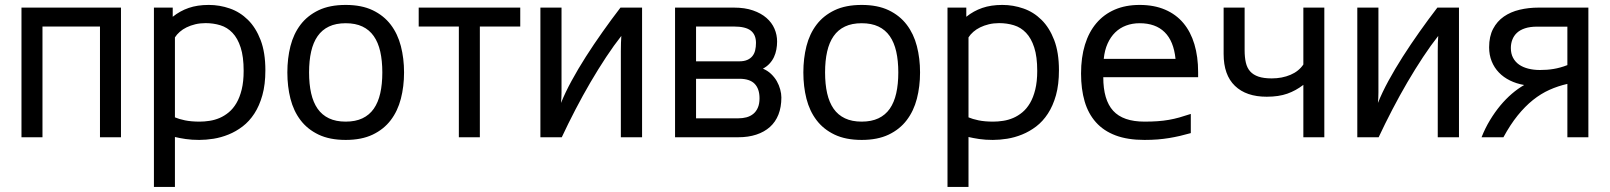

<svg xmlns="http://www.w3.org/2000/svg" viewBox="-20 -549 6439 768"><path d="M65.9 0V-518.6H463.9V0H379.9V-442.9H149.9V0Z M679.7 -79.6Q695.3 -72.8 720 -67.6Q744.6 -62.5 778.8 -62.5Q797.9 -62.5 818.4 -65.7Q838.9 -68.8 858.4 -77.1Q877.9 -85.4 895.3 -99.9Q912.6 -114.3 925.8 -136.7Q939 -159.2 946.8 -190.9Q954.6 -222.7 954.6 -265.6Q954.6 -322.3 942.6 -359.1Q930.7 -396 909.9 -417.7Q889.2 -439.5 861.3 -448Q833.5 -456.5 802.2 -456.5Q780.3 -456.5 761.2 -451.9Q742.2 -447.3 726.6 -439.7Q710.9 -432.1 699 -421.6Q687 -411.1 679.7 -399.4ZM670.9 -518.6V-481.9Q700.2 -505.4 734.9 -517.3Q769.5 -529.3 814.9 -529.3Q858.4 -529.3 899.2 -515.1Q939.9 -501 971.7 -469.7Q1003.4 -438.5 1022.5 -388.7Q1041.5 -338.9 1041.5 -268.1Q1041.5 -210.9 1029.5 -168.2Q1017.6 -125.5 997.3 -94.5Q977.1 -63.5 950.4 -43.2Q923.8 -22.9 894.3 -11Q864.7 1 834.5 5.9Q804.2 10.7 776.9 10.7Q747.1 10.7 722.7 7.1Q698.2 3.4 679.7 -1V198.7H595.7V-518.6Z M1129.4 -259.3Q1129.4 -315.4 1141.8 -364.5Q1154.3 -413.6 1182.1 -450.2Q1210 -486.8 1254.4 -508.1Q1298.8 -529.3 1362.8 -529.3Q1426.3 -529.3 1470.7 -508.1Q1515.1 -486.8 1543 -450.2Q1570.8 -413.6 1583.5 -364.5Q1596.2 -315.4 1596.2 -259.3Q1596.2 -203.1 1583.5 -154.1Q1570.8 -105 1543 -68.4Q1515.1 -31.7 1470.7 -10.5Q1426.3 10.7 1362.8 10.7Q1298.8 10.7 1254.4 -10.5Q1210 -31.7 1182.1 -68.4Q1154.3 -105 1141.8 -154.1Q1129.4 -203.1 1129.4 -259.3ZM1216.3 -259.3Q1216.3 -212.4 1224.6 -175.8Q1232.9 -139.2 1250.5 -114Q1268.1 -88.9 1295.9 -75.7Q1323.7 -62.5 1362.8 -62.5Q1401.9 -62.5 1429.7 -75.7Q1457.5 -88.9 1475.1 -114Q1492.7 -139.2 1501 -175.8Q1509.3 -212.4 1509.3 -259.3Q1509.3 -306.2 1501 -342.8Q1492.7 -379.4 1475.1 -404.5Q1457.5 -429.7 1429.7 -442.9Q1401.9 -456.1 1362.8 -456.1Q1323.7 -456.1 1295.9 -442.9Q1268.1 -429.7 1250.5 -404.5Q1232.9 -379.4 1224.6 -342.8Q1216.3 -306.2 1216.3 -259.3Z M1815.4 0V-442.9H1654.8V-518.6H2061V-442.9H1899.4V0Z M2226.1 -518.6V-179.2Q2226.1 -169.4 2225.6 -158.9Q2225.1 -148.4 2224.1 -137.2Q2240.7 -178.7 2266.4 -225.8Q2292 -272.9 2323.5 -322.3Q2355 -371.6 2390.4 -421.6Q2425.8 -471.7 2461.9 -518.6H2548.3V0H2463.4V-343.8Q2463.4 -363.8 2463.9 -377.4Q2464.4 -391.1 2465.3 -405.3Q2436 -368.2 2404.5 -320.6Q2373 -272.9 2342 -220Q2311 -167 2281.7 -110.6Q2252.4 -54.2 2227.1 0H2141.6V-518.6Z M2680.2 0V-518.6H2915.5Q2959.5 -518.6 2991.9 -507.3Q3024.4 -496.1 3045.9 -477.3Q3067.4 -458.5 3077.9 -434.1Q3088.4 -409.7 3088.4 -382.8Q3088.4 -366.7 3085.4 -350.8Q3082.5 -335 3075.9 -320.8Q3069.3 -306.6 3058.3 -294.7Q3047.4 -282.7 3031.7 -274.4Q3050.3 -266.6 3064.2 -253.4Q3078.1 -240.2 3087.2 -224.4Q3096.2 -208.5 3100.8 -191.4Q3105.5 -174.3 3105.5 -159.2Q3105.5 -120.6 3093.8 -90.8Q3082 -61 3059.6 -41Q3037.1 -21 3005.1 -10.5Q2973.1 0 2933.1 0ZM2933.1 -75.7Q2950.7 -75.7 2966.1 -79.8Q2981.4 -84 2992.9 -93.3Q3004.4 -102.5 3011.2 -117.9Q3018.1 -133.3 3018.1 -155.8Q3018.1 -193.8 2998.5 -213.9Q2979 -233.9 2937.5 -233.9H2764.2V-75.7ZM2937 -303.7Q2956.1 -303.7 2969 -309.3Q2981.9 -314.9 2989.7 -324.7Q2997.6 -334.5 3000.7 -347.9Q3003.9 -361.3 3003.9 -377.4Q3003.9 -410.2 2983.2 -426.5Q2962.4 -442.9 2915.5 -442.9H2764.2V-303.7Z M3193.4 -259.3Q3193.4 -315.4 3205.8 -364.5Q3218.3 -413.6 3246.1 -450.2Q3273.9 -486.8 3318.4 -508.1Q3362.8 -529.3 3426.8 -529.3Q3490.2 -529.3 3534.7 -508.1Q3579.1 -486.8 3606.9 -450.2Q3634.8 -413.6 3647.5 -364.5Q3660.2 -315.4 3660.2 -259.3Q3660.2 -203.1 3647.5 -154.1Q3634.8 -105 3606.9 -68.4Q3579.1 -31.7 3534.7 -10.5Q3490.2 10.7 3426.8 10.7Q3362.8 10.7 3318.4 -10.5Q3273.9 -31.7 3246.1 -68.4Q3218.3 -105 3205.8 -154.1Q3193.4 -203.1 3193.4 -259.3ZM3280.3 -259.3Q3280.3 -212.4 3288.6 -175.8Q3296.9 -139.2 3314.5 -114Q3332 -88.9 3359.9 -75.7Q3387.7 -62.5 3426.8 -62.5Q3465.8 -62.5 3493.7 -75.7Q3521.5 -88.9 3539.1 -114Q3556.6 -139.2 3564.9 -175.8Q3573.2 -212.4 3573.2 -259.3Q3573.2 -306.2 3564.9 -342.8Q3556.6 -379.4 3539.1 -404.5Q3521.5 -429.7 3493.7 -442.9Q3465.8 -456.1 3426.8 -456.1Q3387.7 -456.1 3359.9 -442.9Q3332 -429.7 3314.5 -404.5Q3296.9 -379.4 3288.6 -342.8Q3280.3 -306.2 3280.3 -259.3Z M3854 -79.6Q3869.6 -72.8 3894.3 -67.6Q3918.9 -62.5 3953.1 -62.5Q3972.2 -62.5 3992.7 -65.7Q4013.2 -68.8 4032.7 -77.1Q4052.2 -85.4 4069.6 -99.9Q4086.9 -114.3 4100.1 -136.7Q4113.3 -159.2 4121.1 -190.9Q4128.9 -222.7 4128.9 -265.6Q4128.9 -322.3 4116.9 -359.1Q4105 -396 4084.2 -417.7Q4063.5 -439.5 4035.6 -448Q4007.8 -456.5 3976.6 -456.5Q3954.6 -456.5 3935.5 -451.9Q3916.5 -447.3 3900.9 -439.7Q3885.3 -432.1 3873.3 -421.6Q3861.3 -411.1 3854 -399.4ZM3845.2 -518.6V-481.9Q3874.5 -505.4 3909.2 -517.3Q3943.8 -529.3 3989.3 -529.3Q4032.7 -529.3 4073.5 -515.1Q4114.3 -501 4146 -469.7Q4177.7 -438.5 4196.8 -388.7Q4215.8 -338.9 4215.8 -268.1Q4215.8 -210.9 4203.9 -168.2Q4191.9 -125.5 4171.6 -94.5Q4151.4 -63.5 4124.8 -43.2Q4098.1 -22.9 4068.6 -11Q4039.1 1 4008.8 5.9Q3978.5 10.7 3951.2 10.7Q3921.4 10.7 3897 7.1Q3872.6 3.4 3854 -1V198.7H3770V-518.6Z M4743.2 -16.6Q4721.2 -10.3 4700 -5.4Q4678.7 -0.5 4656.5 3.2Q4634.3 6.8 4610.1 8.8Q4585.9 10.7 4558.1 10.7Q4490.7 10.7 4442.6 -7.3Q4394.5 -25.4 4363.8 -59.8Q4333 -94.2 4318.6 -143.3Q4304.2 -192.4 4304.2 -254.9Q4304.2 -319.3 4319.8 -370.1Q4335.4 -420.9 4365.5 -456.3Q4395.5 -491.7 4439 -510.5Q4482.4 -529.3 4538.6 -529.3Q4596.2 -529.3 4640.1 -510.5Q4684.1 -491.7 4713.4 -456.8Q4742.7 -421.9 4757.6 -372.1Q4772.5 -322.3 4772.5 -260.3V-240.2H4393.1Q4393.1 -149.4 4432.6 -106Q4472.2 -62.5 4558.1 -62.5Q4587.4 -62.5 4610.8 -64.2Q4634.3 -65.9 4655.3 -69.6Q4676.3 -73.2 4697.3 -79.1Q4718.3 -85 4743.2 -93.3ZM4682.1 -313.5Q4674.8 -384.8 4638.4 -420.4Q4602.1 -456.1 4538.6 -456.1Q4509.3 -456.1 4484.4 -446.8Q4459.5 -437.5 4440.9 -419.4Q4422.4 -401.4 4410.4 -374.8Q4398.4 -348.1 4395 -313.5Z M5277.3 0H5193.4V-209.5Q5163.6 -186.5 5129.2 -174.3Q5094.7 -162.1 5046.9 -162.1Q4964.8 -162.1 4919.7 -205.6Q4874.5 -249 4874.5 -333V-518.6H4958.5V-348.1Q4958.5 -319.8 4963.4 -298.6Q4968.3 -277.3 4980.7 -263.4Q4993.2 -249.5 5014.2 -242.4Q5035.2 -235.4 5066.9 -235.4Q5087.4 -235.4 5106.4 -239Q5125.5 -242.7 5142.1 -249.8Q5158.7 -256.8 5171.6 -267.3Q5184.6 -277.8 5193.4 -291V-518.6H5277.3Z M5493.7 -518.6V-179.2Q5493.7 -169.4 5493.2 -158.9Q5492.7 -148.4 5491.7 -137.2Q5508.3 -178.7 5533.9 -225.8Q5559.6 -272.9 5591.1 -322.3Q5622.6 -371.6 5658 -421.6Q5693.4 -471.7 5729.5 -518.6H5815.9V0H5731V-343.8Q5731 -363.8 5731.4 -377.4Q5731.9 -391.1 5732.9 -405.3Q5703.6 -368.2 5672.1 -320.6Q5640.6 -272.9 5609.6 -220Q5578.6 -167 5549.3 -110.6Q5520 -54.2 5494.6 0H5409.2V-518.6Z M5993.7 0H5906.2Q5920.9 -37.1 5940.2 -68.8Q5959.5 -100.6 5981.4 -127Q6003.4 -153.3 6027.6 -174.1Q6051.8 -194.8 6076.7 -209Q6045.4 -214.4 6019.8 -227.1Q5994.1 -239.7 5975.6 -259Q5957 -278.3 5946.8 -303.7Q5936.5 -329.1 5936.5 -359.9Q5936.5 -403.3 5952.4 -433.6Q5968.3 -463.9 5995.4 -482.7Q6022.5 -501.5 6058.3 -510Q6094.2 -518.6 6134.8 -518.6H6333.5V0H6249.5V-213.4Q6212.4 -205.1 6178 -189.7Q6143.6 -174.3 6111.8 -148.9Q6080.1 -123.5 6050.5 -86.9Q6021 -50.3 5993.7 0ZM6249.5 -442.4H6128.4Q6100.1 -442.4 6080.1 -435.8Q6060.1 -429.2 6047.6 -417.5Q6035.2 -405.8 6029.3 -390.1Q6023.4 -374.5 6023.4 -356.9Q6023.4 -334.5 6032.2 -317.9Q6041 -301.3 6056.4 -290.5Q6071.8 -279.8 6093.3 -274.4Q6114.7 -269 6139.6 -269Q6154.3 -269 6167.7 -270Q6181.2 -271 6194.3 -273.2Q6207.5 -275.4 6220.9 -279.1Q6234.4 -282.7 6249.5 -288.6Z"/></svg>

Font: Arian AMU
Style: Regular
Weight: 400
Designer: Ruben Hakobyan (Tarumian)
Foundry: Ruben Hakobyan (Tarumian)
Version: Version 4.003